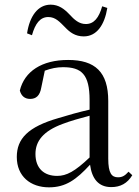

<svg xmlns="http://www.w3.org/2000/svg" viewBox="-20 -788 597 823"><path d="M96 -645 117 -637C131 -687 152 -715 187 -715C218 -715 236 -694 259 -671C279 -650 302 -632 339 -632C394 -632 428 -680 440 -754L418 -761C404 -712 383 -685 348 -685C319 -685 299 -703 277 -727C256 -749 232 -768 197 -768C142 -768 107 -718 96 -645ZM457 14C496 14 526 -2 547 -37L531 -52C515 -34 503 -28 486 -28C459 -28 444 -45 444 -108V-355C444 -479 388 -531 272 -531C159 -531 85 -482 65 -400C71 -377 86 -364 109 -364C134 -364 151 -377 157 -413L172 -485C199 -495 224 -500 250 -500C329 -500 364 -470 364 -359V-318C320 -308 273 -295 231 -282C99 -244 52 -193 52 -115C52 -32 111 15 190 15C262 15 307 -18 366 -82C374 -22 402 14 457 14ZM364 -113C301 -53 265 -34 225 -34C169 -34 132 -66 132 -128C132 -183 165 -226 249 -257C283 -270 323 -281 364 -292Z"/></svg>

Font: Source Han Serif KR
Style: Regular
Weight: 400
Designer: Ryoko NISHIZUKA 西塚涼子 (kana & ideographs); Frank Grießhammer (Latin, Greek & Cyrillic); Wenlong ZHANG 张文龙 (bopomofo); San
Foundry: Adobe
Version: Version 2.001;hotconv 1.1.0;makeotfexe 2.6.0